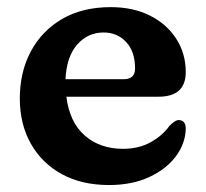

<svg xmlns="http://www.w3.org/2000/svg" viewBox="-20 -506 576 538"><path d="M500.5 -304Q500.5 -235 424 -235H166Q175 -163 217.8 -126Q260.5 -89 324.5 -89Q369 -89 402.2 -107.5Q435.5 -126 454.5 -153Q471.5 -170.5 482 -169.5Q500.5 -168.5 500.5 -145Q499.5 -104 472.8 -68Q446 -32 398 -9.8Q350 12.5 285.5 12.5Q209 12.5 153 -18.2Q97 -49 66.2 -103.8Q35.5 -158.5 35.5 -230Q35.5 -303.5 66 -361.2Q96.5 -419 153.5 -452.5Q210.5 -486 290.5 -486Q353.5 -486 400.8 -462Q448 -438 474.2 -396.8Q500.5 -355.5 500.5 -304ZM270.5 -415Q226 -415 196.2 -381Q166.5 -347 163.5 -284H326Q358.5 -284 358.5 -314Q358.5 -361.5 333.5 -388.2Q308.5 -415 270.5 -415Z"/></svg>

Font: Fraunces 9pt SuperSoft SemiBold
Style: Regular
Weight: 600
Version: Version 1.000;[0bf87f6ff]